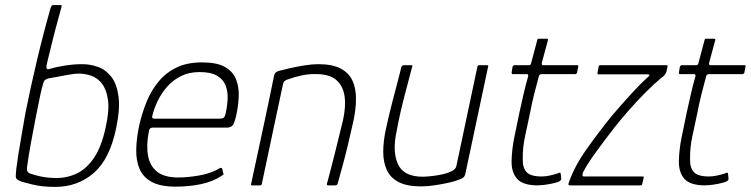

<svg xmlns="http://www.w3.org/2000/svg" viewBox="-20 -728 2948 754"><path d="M196 6Q146 6 109.5 -3Q73 -12 66 -14Q54 -19 48 -23Q42 -27 42 -36Q42 -45 44 -65Q46 -82 51.5 -118Q57 -154 65 -199Q73 -244 80 -285Q100 -385 125.5 -492.5Q151 -600 180 -701Q181 -703 183 -705.5Q185 -708 189 -708H217Q223 -708 222.5 -705Q222 -702 221 -699Q217 -683 209.5 -657Q202 -631 194.5 -601Q187 -571 180 -543Q173 -515 168.5 -496Q164 -477 163 -472Q161 -463 164 -458.5Q167 -454 177 -458Q196 -464 232 -470Q268 -476 303 -476Q335 -476 365.5 -465Q396 -454 417.5 -426Q439 -398 445.5 -349Q452 -300 436 -224Q411 -103 348 -48.5Q285 6 196 6ZM202 -29Q245 -29 283 -47.5Q321 -66 350 -109.5Q379 -153 395 -228Q410 -295 404 -336Q398 -377 380.5 -399.5Q363 -422 338.5 -430.5Q314 -439 289 -439Q274 -439 248.5 -434.5Q223 -430 200.5 -425.5Q178 -421 170 -420Q165 -419 158.5 -415Q152 -411 150 -401Q145 -387 137.5 -351.5Q130 -316 120.5 -267.5Q111 -219 101.5 -167Q92 -115 86 -70Q85 -59 88 -54.5Q91 -50 97 -47Q113 -41 140 -35Q167 -29 202 -29Z M527 -237Q538 -285 556 -329Q574 -373 603 -408Q632 -443 673.5 -463Q715 -483 773 -483Q832 -483 863.5 -465Q895 -447 907 -416.5Q919 -386 917.5 -349.5Q916 -313 908 -276Q900 -241 892 -234Q884 -227 873 -227H578Q577 -227 572 -225Q567 -223 565 -214Q554 -160 561 -118.5Q568 -77 596.5 -54Q625 -31 680 -31Q716 -31 760 -38.5Q804 -46 837 -64Q840 -67 845.5 -68.5Q851 -70 853 -64L857 -47Q859 -44 857.5 -42.5Q856 -41 851 -38Q815 -14 767.5 -4.5Q720 5 670 5Q610 5 576 -13.5Q542 -32 528 -65Q514 -98 515 -142Q516 -186 527 -237ZM866 -282Q873 -313 874 -342Q875 -371 865 -394.5Q855 -418 831 -431.5Q807 -445 764 -445Q722 -445 690.5 -429Q659 -413 636.5 -387.5Q614 -362 600 -333Q586 -304 579 -277Q577 -269 578 -265.5Q579 -262 587 -262Q651 -262 714.5 -262Q778 -262 842 -262Q853 -262 858 -265.5Q863 -269 866 -282Z M970 0Q968 0 966.5 -1Q965 -2 966 -5Q989 -112 1012 -219Q1035 -326 1057 -434Q1059 -439 1062.5 -443Q1066 -447 1077 -450Q1091 -454 1117.5 -460Q1144 -466 1174.5 -471Q1205 -476 1230 -476Q1285 -476 1317.5 -459Q1350 -442 1364 -411.5Q1378 -381 1378 -340.5Q1378 -300 1368 -253Q1357 -203 1345 -153.5Q1333 -104 1322 -65Q1311 -26 1306 -7Q1304 -2 1302 -1Q1300 0 1294 0H1269Q1262 0 1264 -7Q1266 -13 1270.5 -31Q1275 -49 1282 -75Q1289 -101 1296.5 -132Q1304 -163 1312 -195Q1320 -227 1327 -256Q1339 -311 1333 -351Q1327 -391 1300.5 -414Q1274 -437 1222 -437Q1195 -438 1166 -432Q1137 -426 1113 -417Q1107 -416 1100 -411.5Q1093 -407 1091 -396Q1070 -299 1049.5 -201Q1029 -103 1008 -5Q1007 -3 1006 -1.5Q1005 0 1002 0Z M1633 4Q1578 4 1545.5 -13Q1513 -30 1499 -60.5Q1485 -91 1485 -131.5Q1485 -172 1495 -219Q1506 -270 1518.5 -319Q1531 -368 1541.5 -407Q1552 -446 1556 -465Q1559 -470 1561.5 -471Q1564 -472 1569 -472H1592Q1598 -472 1599.5 -471Q1601 -470 1598 -464Q1596 -456 1589.5 -431Q1583 -406 1573.5 -370.5Q1564 -335 1554.5 -294.5Q1545 -254 1538 -215Q1520 -134 1542.5 -84Q1565 -34 1640 -34Q1650 -34 1670.5 -36Q1691 -38 1713.5 -42.5Q1736 -47 1753 -55.5Q1770 -64 1772 -75L1855 -467Q1856 -469 1857.5 -470.5Q1859 -472 1860 -472H1893Q1895 -472 1896.5 -471Q1898 -470 1897 -467L1808 -48Q1806 -36 1799 -30.5Q1792 -25 1773 -19Q1766 -16 1742 -10.5Q1718 -5 1688 -0.5Q1658 4 1633 4Z M2092 0Q2034 0 2011 -25.5Q1988 -51 1989 -97Q1990 -140 1999.5 -187.5Q2009 -235 2020 -287Q2028 -323 2036 -358Q2044 -393 2054 -428Q2056 -437 2048 -437H1992Q1991 -437 1990 -439Q1989 -441 1989 -442L1993 -467Q1994 -468 1996 -470Q1998 -472 2000 -472H2055Q2060 -472 2062.5 -473.5Q2065 -475 2066 -481L2090 -571Q2091 -576 2094 -576H2127Q2129 -576 2131 -575Q2133 -574 2132 -571L2108 -482Q2107 -477 2108 -474.5Q2109 -472 2113 -472H2247Q2250 -472 2250.5 -471Q2251 -470 2251 -467L2246 -442Q2246 -442 2244 -439.5Q2242 -437 2240 -437H2106Q2104 -437 2100.5 -435Q2097 -433 2096 -428Q2086 -392 2077 -355.5Q2068 -319 2061 -282Q2052 -239 2042 -193Q2032 -147 2033 -103Q2032 -70 2047.5 -52.5Q2063 -35 2107 -35Q2122 -35 2138.5 -38.5Q2155 -42 2173 -48Q2177 -51 2179 -50Q2181 -49 2182 -46L2184 -26Q2185 -20 2173 -14Q2162 -10 2145 -6.5Q2128 -3 2113 -1.5Q2098 0 2092 0Z M2213 -9Q2235 -73 2281 -138.5Q2327 -204 2381 -271Q2421 -318 2457.5 -358Q2494 -398 2524 -425Q2530 -430 2530.5 -432.5Q2531 -435 2525 -436H2330Q2328 -436 2327 -437.5Q2326 -439 2326 -440L2331 -467Q2332 -470 2333.5 -471Q2335 -472 2337 -472H2596Q2601 -472 2601.5 -470.5Q2602 -469 2601 -465L2597 -446Q2596 -441 2590.5 -434Q2585 -427 2579 -424Q2550 -400 2516 -366Q2482 -332 2450 -295.5Q2418 -259 2392 -226Q2351 -173 2318 -127.5Q2285 -82 2269 -50Q2268 -46 2267.5 -40.5Q2267 -35 2274 -35H2503Q2506 -35 2507 -34.5Q2508 -34 2508 -31L2502 -5Q2501 -2 2499.5 -1Q2498 0 2495 0H2218Q2215 0 2213 -2Q2211 -4 2213 -9Z M2749 0Q2691 0 2668 -25.5Q2645 -51 2646 -97Q2647 -140 2656.5 -187.5Q2666 -235 2677 -287Q2685 -323 2693 -358Q2701 -393 2711 -428Q2713 -437 2705 -437H2649Q2648 -437 2647 -439Q2646 -441 2646 -442L2650 -467Q2651 -468 2653 -470Q2655 -472 2657 -472H2712Q2717 -472 2719.5 -473.5Q2722 -475 2723 -481L2747 -571Q2748 -576 2751 -576H2784Q2786 -576 2788 -575Q2790 -574 2789 -571L2765 -482Q2764 -477 2765 -474.5Q2766 -472 2770 -472H2904Q2907 -472 2907.5 -471Q2908 -470 2908 -467L2903 -442Q2903 -442 2901 -439.5Q2899 -437 2897 -437H2763Q2761 -437 2757.5 -435Q2754 -433 2753 -428Q2743 -392 2734 -355.5Q2725 -319 2718 -282Q2709 -239 2699 -193Q2689 -147 2690 -103Q2689 -70 2704.5 -52.5Q2720 -35 2764 -35Q2779 -35 2795.5 -38.5Q2812 -42 2830 -48Q2834 -51 2836 -50Q2838 -49 2839 -46L2841 -26Q2842 -20 2830 -14Q2819 -10 2802 -6.5Q2785 -3 2770 -1.5Q2755 0 2749 0Z"/></svg>

Font: Glory ExtraLight
Style: Italic
Weight: 250
Italic angle: -12°
Version: Version 1.011